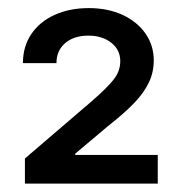

<svg xmlns="http://www.w3.org/2000/svg" viewBox="-20 -803 438 470"><path d="M41 -415 205.1 -555.7Q243.2 -588.9 258.8 -609.1Q274.4 -629.4 274.4 -653.3Q274.4 -681.2 252.2 -698.5Q230 -715.8 196.3 -715.8Q161.1 -715.8 139.6 -697.5Q118.2 -679.2 118.2 -648.4H36.1Q36.1 -689 56.6 -719.5Q77.1 -750 113.8 -766.6Q150.4 -783.2 197.3 -783.2Q244.1 -783.2 280.3 -766.4Q316.4 -749.5 336.4 -720.5Q356.4 -691.4 356.4 -655.3Q356.4 -626.5 344.7 -601.6Q333 -576.7 309.1 -551.5Q285.2 -526.4 244.1 -494.1L164.1 -426.8V-423.8H366.2V-353.5H41Z"/></svg>

Font: Pretendard JP Medium
Style: Regular
Weight: 500
Designer: Base glyphs from Inter by Rasmus Andersson; Hangeul glyphs from Noto Sans CJK(Source Han Sans) by Jang Soo-young and Kan
Foundry: Kil Hyung-jin
Version: Version 1.309